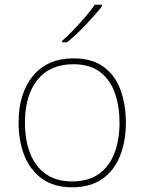

<svg xmlns="http://www.w3.org/2000/svg" viewBox="-20 -786 615 816"><path d="M515 -264Q515 -187 490.5 -124.5Q466 -62 415.5 -26Q365 10 286 10Q210 10 159.5 -26Q109 -62 84 -124Q59 -186 59 -264Q59 -390 120.5 -464Q182 -538 292 -538Q372 -538 421 -501.5Q470 -465 492.5 -403Q515 -341 515 -264ZM86 -264Q86 -191 108 -134.5Q130 -78 174.5 -46.5Q219 -15 286 -15Q356 -15 400.5 -47Q445 -79 466.5 -135.5Q488 -192 488 -264Q488 -333 468.5 -389.5Q449 -446 406 -479.5Q363 -513 292 -513Q193 -513 139.5 -447Q86 -381 86 -264ZM413 -759Q387 -725 346 -682Q305 -639 265 -606H244V-612Q267 -632 293.5 -660Q320 -688 344.5 -716.5Q369 -745 383 -766H413Z"/></svg>

Font: Noto Sans Kannada Thin
Style: Regular
Weight: 100
Designer: Jelle Bosma - Monotype Design Team
Foundry: Monotype Imaging Inc.
Version: Version 2.005; ttfautohint (v1.8.4.7-5d5b)